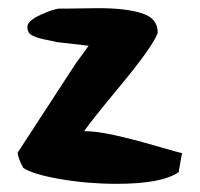

<svg xmlns="http://www.w3.org/2000/svg" viewBox="-20 -450 489 470"><path d="M23 -76 165 -294 197 -338 119 -347Q112 -349 98.5 -351.5Q85 -354 78 -356Q71 -358 62.5 -361.5Q54 -365 50.5 -370.5Q47 -376 47 -384Q47 -399 80 -414Q113 -429 127 -429H147Q157 -429 182.5 -429.5Q208 -430 222 -430Q288 -430 327.5 -417.5Q367 -405 366 -369Q353 -335 276 -242Q199 -149 186 -129Q216 -129 261 -119Q306 -109 363 -92.5Q420 -76 426 -75Q426 -73 425 -72L418 -33V-29Q377 0 265 0Q195 0 128 -11.5Q61 -23 37 -39Q25 -61 23 -76Z"/></svg>

Font: NaniFont Regular
Style: Regular
Weight: 400
Designer: Nanigashitei
Version: Version 1.036